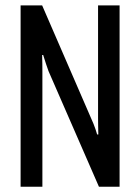

<svg xmlns="http://www.w3.org/2000/svg" viewBox="-20 -707 531 727"><path d="M58 0V-686.5H139.6L327.1 -254.2Q330.1 -248.2 334.1 -238Q338.2 -227.9 341.7 -217.5Q345.2 -207.1 347.8 -197.8H352.3Q351.8 -214.1 351.6 -231.5Q351.3 -248.8 351.3 -258.4V-686.5H432.8V0H354.6L163.7 -437.7Q160.2 -446.8 154.4 -464.5Q148.6 -482.2 143.5 -498.7H139.5Q140 -484.6 140.3 -465.8Q140.5 -446.9 140.5 -434V0Z"/></svg>

Font: Archivo SemiBold ExtraCondensed
Style: Regular
Weight: 600
Width: 2
Version: Version 2.001